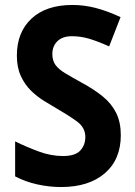

<svg xmlns="http://www.w3.org/2000/svg" viewBox="-20 -837 544 774"><path d="M467 -292Q467 -194 402.5 -138.5Q338 -83 226 -83Q179 -83 131 -93.5Q83 -104 41 -126V-267Q88 -244 137 -226Q186 -208 234 -208Q283 -208 303.5 -230Q324 -252 324 -285Q324 -323 289.5 -348Q255 -373 203 -403Q182 -415 155.5 -431.5Q129 -448 104.5 -472Q80 -496 64 -530.5Q48 -565 48 -613Q48 -707 107 -762Q166 -817 272 -817Q319 -817 365.5 -805Q412 -793 466 -768L420 -650Q373 -671 339 -681Q305 -691 270 -691Q232 -691 211.5 -671Q191 -651 191 -619Q191 -593 203.5 -575.5Q216 -558 242.5 -542Q269 -526 309 -504Q359 -477 394.5 -448Q430 -419 448.5 -381.5Q467 -344 467 -292Z"/></svg>

Font: Noto Sans Telugu UI SemiCondensed
Style: Bold
Weight: 700
Width: 4
Designer: Jelle Bosma - Monotype Design Team
Foundry: Monotype Imaging Inc.
Version: Version 2.005; ttfautohint (v1.8.4.7-5d5b)